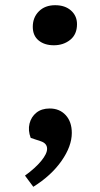

<svg xmlns="http://www.w3.org/2000/svg" viewBox="-20 -548 386 738"><path d="M106 -445Q106 -481 129.5 -504.5Q153 -528 192 -528Q230 -528 253 -507.5Q276 -487 276 -455Q276 -416 250 -395Q224 -374 187 -374Q151 -374 128.5 -392.5Q106 -411 106 -445ZM108 170 76 127Q116 98 138.5 70.5Q161 43 161 24Q161 3 137 -5L98 -18Q87 -47 93.5 -73Q100 -99 120 -115Q140 -131 171 -131Q209 -131 232.5 -105.5Q256 -80 256 -37Q256 14 216.5 70.5Q177 127 108 170Z"/></svg>

Font: Literata 12pt Medium
Style: Italic
Weight: 500
Italic angle: -2°
Designer: Latin by Veronika Burian and Jose Scaglione. Greek by Irene Vlachou. Cyrillic by Vera Evstafieva
Foundry: TypeTogether
Version: Version 3.002